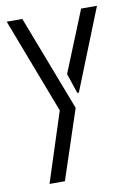

<svg xmlns="http://www.w3.org/2000/svg" viewBox="-81 -570 554 804"><g transform="rotate(-10 196.0 -168.0)"><path d="M4.9 -517.6H71.3L226.6 -112.3L128.9 182.6H63.5L159.2 -113.3ZM215.8 -257.8 321.3 -517.6H388.7L251 -172.9H244.1Z"/></g></svg>

Font: Post No Bills Jaffna Medium
Style: Regular
Weight: 500
Designer: Kosala Senevirathne, Siva Puranthara, Lasantha Premarathna, Tharique Azeez
Foundry: Mooniak
Version: Version 1.220 ; ttfautohint (v1.6)